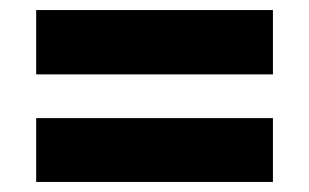

<svg xmlns="http://www.w3.org/2000/svg" viewBox="-20 -491 615 382"><path d="M523 -471H52V-343H523ZM523 -256H52V-129H523Z"/></svg>

Font: Exo 2 Extra Bold
Style: Regular
Weight: 800
Designer: Natanael Gama
Version: Version 1.001;PS 001.001;hotconv 1.0.88;makeotf.lib2.5.64775